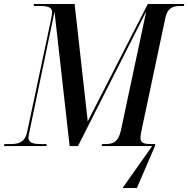

<svg xmlns="http://www.w3.org/2000/svg" viewBox="-46 -734 946 965"><path d="M-26 0H187L189 -10H159C122 -10 97 -16 97 -42C97 -48 99 -59 102 -72L228 -675L304 0H346L689 -677L562 -80C549 -19 522 -10 483 -10H467L465 0H719L570 211H642L733 0L734 -10H716C682 -10 660 -13 660 -41C660 -50 662 -65 666 -82L786 -648C797 -696 825 -704 863 -704H878L880 -714H697L395 -124L329 -714H125L123 -704H153C190 -704 216 -699 216 -673C216 -664 213 -651 209 -629L90 -69C79 -19 48 -10 8 -10H-24Z"/></svg>

Font: Noto Serif Display Condensed Medium
Style: Italic
Weight: 500
Width: 3
Italic angle: -12°
Designer: Monotype Design Team
Foundry: Monotype Imaging Inc.
Version: Version 2.009